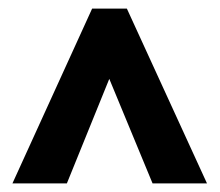

<svg xmlns="http://www.w3.org/2000/svg" viewBox="-20 -738 514 448"><path d="M195 -718 9 -310H136L235 -554L336 -310H463L276 -718Z"/></svg>

Font: Noto Sans Devanagari UI ExtraCondensed ExtraBold
Style: Regular
Weight: 800
Width: 2
Designer: Jelle Bosma - Monotype Design Team
Foundry: Monotype Imaging Inc.
Version: Version 2.003